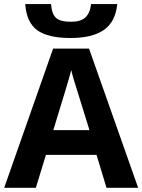

<svg xmlns="http://www.w3.org/2000/svg" viewBox="-20 -898 681 918"><path d="M489.3 0 441.4 -157.7H199.7L151.4 0H0L233.9 -665.5H405.8L640.6 0ZM407.7 -275.9Q340.8 -490.2 332.5 -518.3Q324.2 -546.4 320.8 -563Q305.7 -504.9 234.9 -275.9ZM540.5 -878.4Q532.2 -793.5 476.8 -754.9Q421.4 -716.3 317.4 -716.3Q209.5 -716.3 158.2 -753.4Q106.9 -790.5 100.6 -878.4H224.1Q227.5 -831.5 247.6 -812.7Q267.6 -793.9 319.8 -793.9Q365.7 -793.9 388.2 -814.7Q410.6 -835.4 415.5 -878.4Z"/></svg>

Font: Bpm'online Open Sans
Style: Bold
Weight: 700
Foundry: Ascender Corporation
Version: Version 1.10